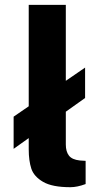

<svg xmlns="http://www.w3.org/2000/svg" viewBox="-20 -763 410 792"><path d="M331 -358.8 36.2 -149V-281.8L331 -484.2ZM98.5 -147.2V-743H251.5V-166.8Q251.5 -137.9 264.4 -121.1Q277.2 -104.4 309.5 -101L333.2 -99.5V-3.8Q298.5 9.2 270.2 9.2Q195.5 9.2 157.8 -12.8Q120 -34.8 109.2 -67.4Q98.5 -100.1 98.5 -147.2Z"/></svg>

Font: Public Sans VF
Style: Regular
Weight: 400
Designer: Pablo Impallari, Rodrigo Fuenzalida (Modified by Dan O. Williams and USWDS)
Version: Version 1.003